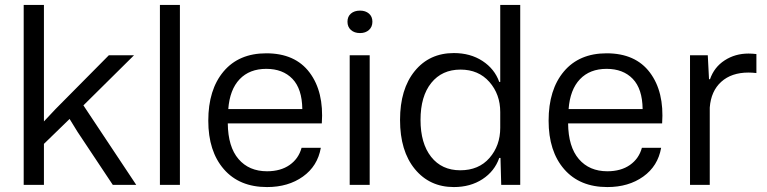

<svg xmlns="http://www.w3.org/2000/svg" viewBox="-20 -749 3106 778"><path d="M76 0V-729H158V-257L205 -307L421 -525H523L318 -322L532 0H437L294 -215L262 -267L158 -166V0Z M628 0V-729H709V0Z M1062 9Q950 9 887 -63.5Q824 -136 824 -260Q824 -386 886 -459.5Q948 -533 1059 -533Q1176 -533 1234.5 -455Q1293 -377 1284 -249H903Q904 -154 946.5 -104.5Q989 -55 1062 -55Q1117 -55 1153.5 -80.5Q1190 -106 1202 -150H1280Q1267 -76 1207.5 -33.5Q1148 9 1062 9ZM905 -307H1205Q1204 -389 1165 -429.5Q1126 -470 1059 -470Q991 -470 951 -428Q911 -386 905 -307Z M1397 0V-525H1478V0ZM1439 -615Q1416 -615 1402 -627.5Q1388 -640 1388 -661Q1388 -682 1402 -694Q1416 -706 1439 -706Q1461 -706 1475 -694Q1489 -682 1489 -661Q1489 -640 1475 -627.5Q1461 -615 1439 -615Z M1819 9Q1721 9 1661 -64Q1601 -137 1601 -263Q1601 -388 1660.5 -461Q1720 -534 1819 -534Q1886 -534 1935 -502Q1984 -470 2003 -417H2007V-729H2088V0H2011L2008 -109H2003Q1984 -55 1935 -23Q1886 9 1819 9ZM2007 -231V-295Q2007 -367 1963 -417Q1919 -467 1846 -467Q1771 -467 1727.5 -413Q1684 -359 1684 -263Q1684 -168 1727 -113.5Q1770 -59 1845 -59Q1920 -59 1963.5 -109Q2007 -159 2007 -231Z M2441 9Q2329 9 2266 -63.5Q2203 -136 2203 -260Q2203 -386 2265 -459.5Q2327 -533 2438 -533Q2555 -533 2613.5 -455Q2672 -377 2663 -249H2282Q2283 -154 2325.5 -104.5Q2368 -55 2441 -55Q2496 -55 2532.5 -80.5Q2569 -106 2581 -150H2659Q2646 -76 2586.5 -33.5Q2527 9 2441 9ZM2284 -307H2584Q2583 -389 2544 -429.5Q2505 -470 2438 -470Q2370 -470 2330 -428Q2290 -386 2284 -307Z M2776 0V-525H2848L2853 -428H2857Q2874 -477 2916.5 -504.5Q2959 -532 3013 -532Q3027 -532 3045 -530V-453Q3027 -455 3013 -455Q2944 -455 2902.5 -417.5Q2861 -380 2856 -313V0Z"/></svg>

Font: Mona Sans
Style: Regular
Weight: 400
Designer: Deni Anggara
Foundry: GitHub
Version: Version 2.000;Glyphs 3.2.3 (3260)